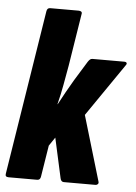

<svg xmlns="http://www.w3.org/2000/svg" viewBox="-51 -723 541 762"><g transform="rotate(5 220.0 -341.5)"><path d="M12 0Q-3 0 0 -14L104 -669Q106 -683 118 -683H231Q238 -683 242 -680Q246 -677 244 -669L211 -462Q204 -423 197 -384Q190 -345 180 -306H181Q194 -331 208.5 -356.5Q223 -382 237 -406L285 -484Q289 -490 293 -493.5Q297 -497 303 -497H429Q437 -497 439 -493Q441 -489 437 -484L292 -273L369 -14Q371 -8 367.5 -4Q364 0 358 0H232Q221 0 218 -14L183 -173L160 -139L140 -14Q138 0 126 0Z"/></g></svg>

Font: Sofia Sans Extra Condensed Black
Style: Italic
Weight: 900
Italic angle: -9°
Version: Version 4.100